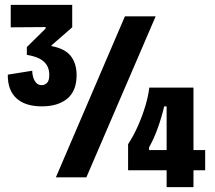

<svg xmlns="http://www.w3.org/2000/svg" viewBox="-20 -727 883 787"><path d="M152 -291Q83 -291 47 -324.5Q11 -358 12 -421L112 -437Q112 -424 116 -410.5Q120 -397 128.5 -387.5Q137 -378 151 -378Q163 -378 172.5 -387Q182 -396 182 -420Q182 -445 170.5 -462Q159 -479 138 -488.5Q117 -498 90 -502V-534L167 -610V-616L24 -615V-707H276V-615L191 -541V-538Q246 -528 270 -497.5Q294 -467 294 -419Q294 -354 255.5 -322.5Q217 -291 152 -291ZM209 0 492 -660H618L334 0ZM505 -29V-136Q528 -171 546 -212Q564 -253 576 -293.5Q588 -334 592 -368H773V40H663V-291H653Q643 -248 627 -203Q611 -158 591 -123V-112H821V-29Z"/></svg>

Font: Bricolage Grotesque Condensed
Style: Bold
Weight: 700
Width: 3
Designer: Mathieu Triay
Foundry: Atelier Triay
Version: Version 1.001;gftools[0.9.33.dev8+g029e19f]